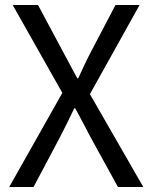

<svg xmlns="http://www.w3.org/2000/svg" viewBox="-20 -753 613 773"><path d="M17 0H115L220 -198C239 -235 258 -272 279 -317H283C307 -272 327 -235 346 -198L455 0H557L342 -374L542 -733H445L347 -546C329 -512 315 -481 295 -438H291C267 -481 252 -512 233 -546L133 -733H31L231 -379Z"/></svg>

Font: Noto Sans Mono CJK HK
Style: Regular
Weight: 400
Designer: Ryoko NISHIZUKA 西塚涼子 (kana, bopomofo & ideographs); Paul D. Hunt (Latin, Greek & Cyrillic); Sandoll Communications 산돌커뮤니
Foundry: Adobe
Version: Version 2.004;hotconv 1.0.118;makeotfexe 2.5.65603